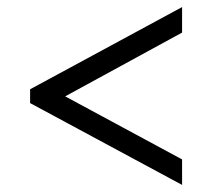

<svg xmlns="http://www.w3.org/2000/svg" viewBox="-20 -629 599 542"><path d="M494 -107 65 -338V-377L494 -609V-537L164 -357L494 -179Z"/></svg>

Font: Noto Serif Bengali
Style: Bold
Weight: 700
Designer: Juan Bruce, Universal Thirst, Indian Type Foundry and the Monotype Design Team.
Foundry: Monotype Imaging Inc.
Version: Version 2.003; ttfautohint (v1.8.4.7-5d5b)